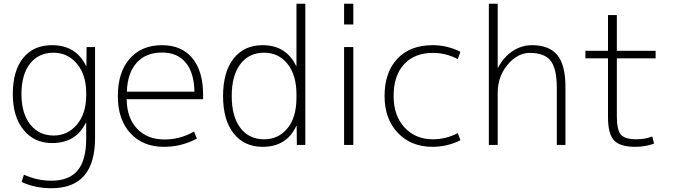

<svg xmlns="http://www.w3.org/2000/svg" viewBox="-20 -770 3581 1020"><path d="M265 -50Q339 -50 388.5 -108Q438 -166 438 -265V-275Q438 -373 388.5 -431.5Q339 -490 265 -490Q185 -490 139.5 -432Q94 -374 94 -270Q94 -168 140.5 -109Q187 -50 265 -50ZM48 -270Q48 -394 103 -462Q158 -530 256 -530Q384 -530 437 -420H439L440 -520H485V-37Q485 230 253 230Q168 230 95 197L107 158Q178 190 253 190Q347 190 392.5 135.5Q438 81 438 -35V-118H436Q384 -10 256 -10Q162 -10 105 -80Q48 -150 48 -270Z M653 -243Q654 -143 708.5 -86Q763 -29 854 -29Q937 -29 1011 -71L1026 -34Q945 10 851 10Q739 10 672.5 -62.5Q606 -135 606 -260Q606 -386 669 -458Q732 -530 841 -530Q945 -530 1002 -461Q1059 -392 1059 -265V-243ZM654 -283H1013Q1011 -384 966.5 -437.5Q922 -491 841 -491Q755 -491 706 -436.5Q657 -382 654 -283Z M1383 -30Q1459 -30 1507 -88Q1555 -146 1555 -252V-268Q1555 -371 1507.5 -430.5Q1460 -490 1383 -490Q1303 -490 1257 -429.5Q1211 -369 1211 -260Q1211 -151 1257 -90.5Q1303 -30 1383 -30ZM1375 -530Q1500 -530 1553 -420H1555V-750H1602V0H1557L1556 -101H1554Q1503 10 1375 10Q1278 10 1221.5 -61Q1165 -132 1165 -260Q1165 -388 1221 -459Q1277 -530 1375 -530Z M1808 -640V-750H1857V-640ZM1808 0V-520H1857V0Z M2280 -489Q2182 -489 2126.5 -428.5Q2071 -368 2071 -260Q2071 -156 2129 -93Q2187 -30 2280 -30Q2349 -30 2412 -63L2426 -25Q2356 10 2278 10Q2164 10 2093.5 -64Q2023 -138 2023 -260Q2023 -386 2091 -458Q2159 -530 2278 -530Q2356 -530 2426 -495L2412 -456Q2349 -489 2280 -489Z M2624 -750V-411H2626Q2655 -466 2702.5 -498Q2750 -530 2807 -530Q2898 -530 2941 -477Q2984 -424 2984 -307V0H2938V-303Q2938 -405 2905.5 -447Q2873 -489 2795 -489Q2729 -489 2676.5 -426Q2624 -363 2624 -277V0H2577V-750Z M3257 -690V-500H3463V-460H3257V-153Q3257 -78 3279 -54Q3301 -30 3360 -30Q3407 -30 3445 -45L3455 -7Q3407 10 3355 10Q3274 10 3242 -24.5Q3210 -59 3210 -147V-460H3090V-500H3210V-690Z"/></svg>

Font: Mplus 1p Light
Style: Regular
Weight: 300
Version: Version 1.061